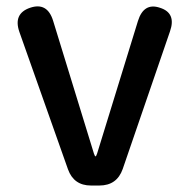

<svg xmlns="http://www.w3.org/2000/svg" viewBox="-20 -573 585 593"><path d="M261 0Q208 0 190 -50L40 -474Q20 -531 73 -549Q126 -567 144 -509L270 -99Q273 -90 275 -90Q277 -90 280 -99L406 -508Q424 -566 474 -549Q525 -533 505 -476L359 -51Q341 0 287 0Z"/></svg>

Font: Resource Han Rounded CN Medium
Style: Regular
Weight: 500
Designer: Cyano Hao (round all glyphs); Ryoko NISHIZUKA 西塚涼子 (kana, bopomofo & ideographs); Paul D. Hunt (Latin, Greek & Cyrillic)
Foundry: Cyano Hao
Version: 0.990